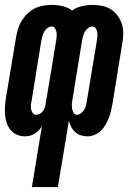

<svg xmlns="http://www.w3.org/2000/svg" viewBox="-25 -548 545 783"><path d="M105 215 146 -34Q141 -25 133.5 -17Q126 -9 116.5 -3Q107 3 97 5.5Q87 8 77 8Q59 8 43.5 1Q28 -6 17.5 -19Q7 -32 2 -48Q-3 -64 -4.5 -81.5Q-6 -99 -4.5 -117Q-3 -135 0 -153L41 -399Q44 -416 49.5 -433Q55 -450 64.5 -465Q74 -480 87.5 -493Q101 -506 117.5 -514Q134 -522 151.5 -525Q169 -528 185 -528Q208 -528 230 -523Q252 -518 269 -505Q287 -518 309 -523Q331 -528 352 -528Q372 -528 392 -524Q412 -520 428 -509.5Q444 -499 455.5 -483Q467 -467 472.5 -448Q478 -429 477.5 -408.5Q477 -388 473 -367L433 -121Q430 -107 427 -93Q424 -79 418 -65Q412 -51 404.5 -38Q397 -25 386 -14.5Q375 -4 360.5 2Q346 8 332 8Q318 8 305 4Q292 0 282 -9Q272 -18 265.5 -30Q259 -42 256 -56L211 215ZM122 -80Q129 -80 136.5 -83.5Q144 -87 149 -93.5Q154 -100 157 -107.5Q160 -115 161 -123L204 -382Q205 -391 206 -399.5Q207 -408 205.5 -416.5Q204 -425 199.5 -432.5Q195 -440 186 -440Q177 -440 169 -434Q161 -428 156 -420Q151 -412 148.5 -403Q146 -394 144 -385L104 -138Q102 -129 101 -120.5Q100 -112 101.5 -103.5Q103 -95 108 -87.5Q113 -80 122 -80ZM288 -80Q297 -80 305 -86Q313 -92 318 -100Q323 -108 325.5 -117Q328 -126 329 -135L370 -382Q371 -391 372 -399.5Q373 -408 371.5 -416.5Q370 -425 365.5 -432.5Q361 -440 352 -440Q343 -440 335 -434Q327 -428 322 -420Q317 -412 314.5 -403Q312 -394 310 -385L272 -151Q271 -144 269.5 -137Q268 -130 268 -123Q268 -116 268.5 -109.5Q269 -103 271 -97Q273 -91 277 -85.5Q281 -80 288 -80Z"/></svg>

Font: Iosevka Term Curly Extrabold
Style: Italic
Weight: 800
Italic angle: -9°
Designer: Belleve Invis
Foundry: Belleve Invis
Version: Version 32.3.0